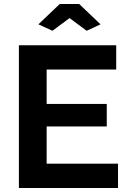

<svg xmlns="http://www.w3.org/2000/svg" viewBox="-20 -935 641 955"><path d="M567 -121V0H74V-710H558V-589H212V-418H511V-306H212V-121ZM171 -814 277 -915H374L480 -814L411 -782L326 -845L241 -782Z"/></svg>

Font: Raleway
Style: Bold
Weight: 700
Designer: Matt McInerney, Pablo Impallari, Rodrigo Fuenzalida
Foundry: Matt McInerney, Pablo Impallari, Rodrigo Fuenzalida
Version: Version 4.026